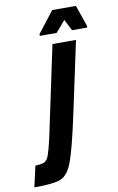

<svg xmlns="http://www.w3.org/2000/svg" viewBox="-146 -906 587 957"><g transform="rotate(-10 147.0 -427.5)"><path d="M63 -226 161 -688H280L203 -327Q165 -151 142 -90.5Q119 -30 83 -15Q47 0 -52 0L-28 -106Q5 -107 18.5 -114Q32 -121 40.5 -143.5Q49 -166 63 -226ZM106 -739V-748L189 -855H309L346 -748V-739H269L240 -796L191 -739Z"/></g></svg>

Font: Saira Ultra Condensed ExtraBold
Style: Italic
Weight: 800
Width: 1
Italic angle: -12°
Designer: Hector Gatti with collaboration of the Omnibus-Type team
Foundry: Omnibus-Type
Version: Version 1.001; ttfautohint (v1.8)